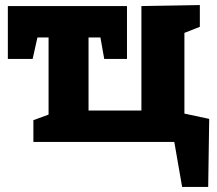

<svg xmlns="http://www.w3.org/2000/svg" viewBox="-20 -561 856 759"><path d="M700 178 669 0H112V-86L172 -108V-413H128L109 -328H11V-537H482V-328H392L377 -413H330V-124H539V-537L770 -541V-455L709 -431V-112L807 -91L803 178Z"/></svg>

Font: Bitter ExtraBold
Style: Regular
Weight: 800
Designer: Sol Matas, and Bitter project Authors
Foundry: Sol Matas
Version: Version 2.001